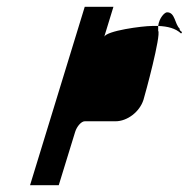

<svg xmlns="http://www.w3.org/2000/svg" viewBox="-20 -730 552 562"><path d="M68 -188H152L200 -344C205 -360 218 -375 228 -375H318C353 -375 389 -403 400 -438C405 -454 452 -627 443 -640V-654H425C397 -654 291 -640 285 -622L312 -710H228ZM443 -654C471 -653 494 -647 510 -632C518 -638 504 -638 506 -646C491 -660 493 -694 469 -694C462 -694 446 -678 443 -654Z"/></svg>

Font: bitstorm
Style: maxcnobl
Weight: 400
Version: Version 0.2